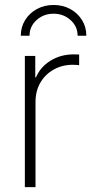

<svg xmlns="http://www.w3.org/2000/svg" viewBox="-20 -764 373 784"><path d="M81.5 0V-535.6H124V-448.2H127Q145 -490.7 186.5 -516.4Q228 -542 281.7 -542Q288.1 -542 293 -541.7Q297.9 -541.5 303.2 -541.5V-497.6Q299.8 -498 293.2 -498.8Q286.6 -499.5 277.8 -499.5Q234.4 -499.5 199.7 -480.2Q165 -460.9 145 -426.8Q125 -392.6 125 -347.7V0ZM198.7 -743.7Q236.8 -743.7 267.1 -727.1Q297.4 -710.4 314.9 -682.1Q332.5 -653.8 332.5 -618.2H296.9Q296.9 -656.2 268.1 -682.1Q239.3 -708 198.7 -708Q158.2 -708 129.4 -682.1Q100.6 -656.2 100.6 -618.2H64.9Q64.9 -653.3 82.5 -681.9Q100.1 -710.4 130.6 -727.1Q161.1 -743.7 198.7 -743.7Z"/></svg>

Font: Inter 20pt ExtraLight
Style: Regular
Weight: 250
Version: Version 4.001;git-66647c0bb